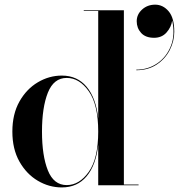

<svg xmlns="http://www.w3.org/2000/svg" viewBox="-20 -794 767 823"><path d="M566 -703Q566 -732.2 589 -753.1Q612 -774 645 -774Q678.8 -774 702.9 -745.6Q727 -717.2 727 -658Q727 -617 707.5 -579.2Q688 -541.4 651.5 -517.2Q615 -493 564 -493V-495.4Q614.8 -495.4 654.6 -522.9Q694.4 -550.4 712.9 -598.1Q731.4 -645.8 718 -706Q714.1 -677.5 693.9 -654.8Q673.6 -632 640.6 -632Q603.9 -632 584.9 -652.9Q566 -673.8 566 -703ZM574 -3V0H401V-173.1Q391.2 -85.5 351.1 -38.1Q311 9.4 245 9.4Q190.5 9.4 142.1 -19.2Q93.6 -47.8 63.3 -101.4Q33 -155 33 -230Q33 -305 63.3 -358.8Q93.6 -412.5 142.1 -441.2Q190.5 -470 245 -470Q311 -470 351.1 -422.3Q391.2 -374.6 401 -287V-747H339V-750H511V-3ZM401 -230Q401 -345.5 360.6 -402.8Q320.2 -460 266 -460Q210.5 -460 185.2 -396.8Q160 -333.5 160 -230Q160 -126.5 185.2 -63.6Q210.5 -0.6 266 -0.6Q320.2 -0.6 360.6 -57.6Q401 -114.5 401 -230Z"/></svg>

Font: Bodoni* 72 Medium
Style: Regular
Weight: 500
Version: Version 1.002; ttfautohint (v0.97) -l 8 -r 50 -G 200 -x 14 -